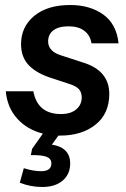

<svg xmlns="http://www.w3.org/2000/svg" viewBox="-20 -530 503 766"><path d="M310 -281Q416 -249 416 -155Q416 -77 361.5 -33Q307 11 219 11H213L187 47Q222 52 241 71Q260 90 260 122Q260 165 230 190.5Q200 216 149 216Q102 216 59 199L75 141Q113 153 144 153Q185 153 185 122Q185 103 165.5 95.5Q146 88 103 89L108 64L151 3Q88 -13 48.5 -57Q9 -101 3 -166H113Q130 -75 223 -75Q262 -75 284 -93.5Q306 -112 306 -141Q306 -162 295 -174Q284 -186 260 -194L190 -217Q128 -236 96 -268.5Q64 -301 64 -354Q64 -423 116.5 -466.5Q169 -510 260 -510Q339 -510 392 -472Q445 -434 453 -357H345Q340 -389 316.5 -407Q293 -425 254 -425Q214 -425 193 -409Q172 -393 172 -365Q172 -324 227 -308Z"/></svg>

Font: CBA Beacon Sans Bold
Style: Italic
Weight: 700
Italic angle: -13°
Designer: Wei Huang
Foundry: Wei Huang
Version: Version 1.002